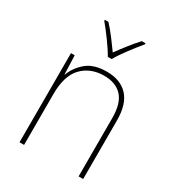

<svg xmlns="http://www.w3.org/2000/svg" viewBox="-182 -874 904 985"><g transform="rotate(30 270.0 -381.5)"><path d="M292 -538Q214 -538 171 -500.5Q128 -463 112 -417H110L106 -528H84V0H111V-302Q111 -410 160.5 -461.5Q210 -513 291 -513Q359 -513 396.5 -473Q434 -433 434 -345V0H461V-346Q461 -444 416.5 -491Q372 -538 292 -538ZM390 -763H368Q342 -735 315 -700.5Q288 -666 268 -638Q248 -666 222 -700.5Q196 -735 170 -763H149V-757Q175 -726 207.5 -681.5Q240 -637 257 -606H280Q297 -637 330.5 -681.5Q364 -726 390 -757Z"/></g></svg>

Font: Noto Sans Display Thin
Style: Regular
Weight: 250
Designer: Monotype Design Team
Foundry: Monotype Imaging Inc.
Version: Version 1.900